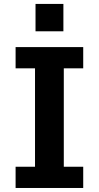

<svg xmlns="http://www.w3.org/2000/svg" viewBox="-20 -934 490 954"><path d="M57.5 0V-105.5H154V-594.5H57.5V-700H393.5V-594.5H297V-105.5H393.5V0ZM156.5 -914.5H295V-778.5H156.5Z"/></svg>

Font: Trispace Condensed SemiBold
Style: Regular
Weight: 600
Width: 3
Designer: Tyler Finck
Foundry: Etcetera Type Company
Version: Version 1.210; ttfautohint (v1.8.3)